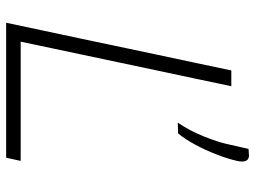

<svg xmlns="http://www.w3.org/2000/svg" viewBox="-120 -688 809 608"><g transform="rotate(90 284.0 -384.5)"><path d="M52.5 0Q65 -59.5 77 -115.5Q89 -171.5 103 -237.5L152.5 -472.5Q167 -540 179 -596.5Q191 -653 203.5 -713H253.5Q241 -653 229 -596.5Q217 -540 202.5 -472L154.5 -245Q143 -190 132.8 -142.5Q122.5 -95 112.5 -46H490L480 0ZM369 -543.5Q395 -582 412.5 -626Q430 -670 436 -697Q440 -715 444 -732.2Q448 -749.5 452 -767.5L474.5 -769Q498 -767 490 -731Q483 -700.5 469.2 -665.2Q455.5 -630 438.2 -598Q421 -566 403 -544.5Z"/></g></svg>

Font: Commissioner ExtraLight
Style: Italic
Weight: 200
Italic angle: -12°
Designer: Kostas Bartsokas
Foundry: Kostas Bartsokas
Version: Version 1.000; ttfautohint (v1.8.3)